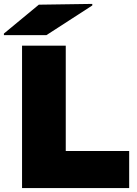

<svg xmlns="http://www.w3.org/2000/svg" viewBox="-53 -964 702 984"><path d="M284 -730V-190H609V0H60V-730ZM-33 -784V-792L146 -940L420 -944V-936L185 -784Z"/></svg>

Font: Nacelle Black
Style: Regular
Weight: 900
Designer: Sora Sagano
Foundry: Sora Sagano
Version: Version 1.000;FEAKit 1.0